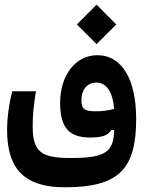

<svg xmlns="http://www.w3.org/2000/svg" viewBox="-20 -587 626 829"><path d="M260.3 221.7C494.6 221.7 567.9 142.1 567.9 -73.7C567.9 -239.3 509.8 -348.6 399.9 -348.6C304.2 -348.6 239.7 -259.3 239.7 -144C239.7 -43 272 6.8 369.1 6.8C421.9 6.8 446.3 -2.9 460.4 -25.4L473.1 -25.9C471.7 12.7 465.8 43.9 443.8 63.5C413.6 90.3 357.9 95.2 281.7 95.2C153.3 95.2 121.1 64.9 121.1 -43C121.1 -93.3 126 -137.7 135.3 -192.9H33.2C20.5 -147.9 10.7 -82 10.7 -26.9C10.7 121.6 65.4 221.7 260.3 221.7ZM397 -396.5 481.9 -481.4 397 -566.9 312 -481.4ZM472.7 -116.7C446.8 -109.9 421.9 -106.4 394 -106.4C343.8 -106.4 331.5 -116.7 331.5 -154.8C331.5 -198.2 355.5 -230.5 396 -230.5C438.5 -230.5 466.8 -191.9 472.7 -116.7Z"/></svg>

Font: Cascadia Code PL SemiBold
Style: Regular
Weight: 600
Monospace: yes
Designer: Aaron Bell
Foundry: Saja Typeworks
Version: Version 2404.023